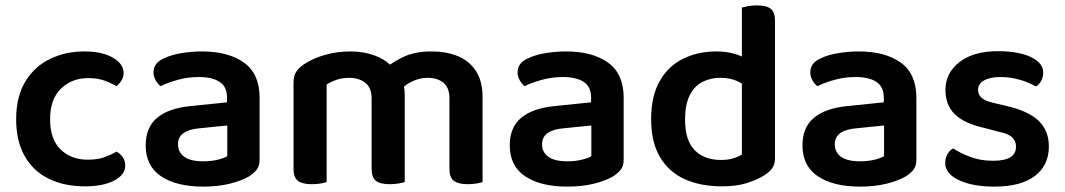

<svg xmlns="http://www.w3.org/2000/svg" viewBox="-20 -678 3954 713"><path d="M307 -388Q247 -388 206.5 -349Q166 -310 166 -235Q166 -161 205 -123Q244 -85 306 -85Q343 -85 368.5 -94.5Q394 -104 413 -115Q428 -106 436.5 -93.5Q445 -81 445 -63Q445 -29 404 -7.5Q363 14 296 14Q220 14 162.5 -13.5Q105 -41 72.5 -97Q40 -153 40 -235Q40 -320 74.5 -376Q109 -432 166.5 -459.5Q224 -487 293 -487Q359 -487 399 -464Q439 -441 439 -407Q439 -392 431 -379Q423 -366 412 -358Q392 -370 367 -379Q342 -388 307 -388Z M730 -487Q828 -487 886 -445.5Q944 -404 944 -315V-85Q944 -61 932.5 -47Q921 -33 903 -22Q875 -6 832 4.5Q789 15 735 15Q635 15 578 -23.5Q521 -62 521 -138Q521 -205 563.5 -240.5Q606 -276 687 -284L823 -298V-316Q823 -356 795.5 -374Q768 -392 718 -392Q679 -392 642 -382Q605 -372 576 -358Q566 -366 558 -380Q550 -394 550 -409Q550 -445 590 -462Q618 -475 655.5 -481Q693 -487 730 -487ZM735 -79Q765 -79 789 -85Q813 -91 824 -98V-212L725 -202Q684 -199 662.5 -184.5Q641 -170 641 -142Q641 -113 664 -96Q687 -79 735 -79Z M1483 -327V-2Q1475 1 1459.5 3.5Q1444 6 1427 6Q1392 6 1376 -6.5Q1360 -19 1360 -51V-313Q1360 -352 1336.5 -370.5Q1313 -389 1277 -389Q1251 -389 1229.5 -381.5Q1208 -374 1193 -364V-2Q1185 1 1170 3.5Q1155 6 1137 6Q1103 6 1086.5 -6.5Q1070 -19 1070 -51V-372Q1070 -396 1080 -411.5Q1090 -427 1110 -440Q1141 -461 1186.5 -474Q1232 -487 1281 -487Q1330 -487 1371 -472Q1405 -460 1428 -438Q1453 -455 1483 -469Q1525 -487 1583 -487Q1636 -487 1679 -470Q1722 -453 1747 -415Q1772 -377 1772 -317V-2Q1765 1 1749.5 3.5Q1734 6 1717 6Q1682 6 1665.5 -6.5Q1649 -19 1649 -51V-313Q1649 -352 1627 -370.5Q1605 -389 1568 -389Q1541 -389 1516 -378Q1495 -369 1480 -356Q1483 -342 1483 -327Z M2082 -487Q2180 -487 2238 -445.5Q2296 -404 2296 -315V-85Q2296 -61 2284.5 -47Q2273 -33 2255 -22Q2227 -6 2184 4.5Q2141 15 2087 15Q1987 15 1930 -23.5Q1873 -62 1873 -138Q1873 -205 1915.5 -240.5Q1958 -276 2039 -284L2175 -298V-316Q2175 -356 2147.5 -374Q2120 -392 2070 -392Q2031 -392 1994 -382Q1957 -372 1928 -358Q1918 -366 1910 -380Q1902 -394 1902 -409Q1902 -445 1942 -462Q1970 -475 2007.5 -481Q2045 -487 2082 -487ZM2087 -79Q2117 -79 2141 -85Q2165 -91 2176 -98V-212L2077 -202Q2036 -199 2014.5 -184.5Q1993 -170 1993 -142Q1993 -113 2016 -96Q2039 -79 2087 -79Z M2735 -650Q2742 -652 2757.5 -655Q2773 -658 2790 -658Q2826 -658 2842 -645.5Q2858 -633 2858 -601V-91Q2858 -69 2848.5 -54.5Q2839 -40 2818 -27Q2794 -11 2754.5 1.5Q2715 14 2661 14Q2582 14 2523 -12.5Q2464 -39 2431 -94.5Q2398 -150 2398 -235Q2398 -322 2430.5 -378Q2463 -434 2518 -460.5Q2573 -487 2640 -487Q2677 -487 2708 -478Q2723 -474 2735 -468ZM2735 -104V-368Q2726 -373 2715 -378Q2689 -389 2655 -389Q2618 -389 2588 -373.5Q2558 -358 2541 -323.5Q2524 -289 2524 -234Q2524 -156 2560 -120Q2596 -84 2657 -84Q2684 -84 2703 -90Q2722 -96 2735 -104Z M3169 -487Q3267 -487 3325 -445.5Q3383 -404 3383 -315V-85Q3383 -61 3371.5 -47Q3360 -33 3342 -22Q3314 -6 3271 4.5Q3228 15 3174 15Q3074 15 3017 -23.5Q2960 -62 2960 -138Q2960 -205 3002.5 -240.5Q3045 -276 3126 -284L3262 -298V-316Q3262 -356 3234.5 -374Q3207 -392 3157 -392Q3118 -392 3081 -382Q3044 -372 3015 -358Q3005 -366 2997 -380Q2989 -394 2989 -409Q2989 -445 3029 -462Q3057 -475 3094.5 -481Q3132 -487 3169 -487ZM3174 -79Q3204 -79 3228 -85Q3252 -91 3263 -98V-212L3164 -202Q3123 -199 3101.5 -184.5Q3080 -170 3080 -142Q3080 -113 3103 -96Q3126 -79 3174 -79Z M3875 -134Q3875 -64 3823 -24.5Q3771 15 3672 15Q3592 15 3541 -9Q3490 -33 3490 -73Q3490 -90 3498 -104.5Q3506 -119 3519 -127Q3547 -109 3584 -95Q3621 -81 3668 -81Q3753 -81 3753 -133Q3753 -155 3738 -168.5Q3723 -182 3692 -188L3635 -203Q3562 -219 3526.5 -253Q3491 -287 3491 -344Q3491 -407 3543 -447.5Q3595 -488 3687 -488Q3735 -488 3773 -478.5Q3811 -469 3832.5 -451Q3854 -433 3854 -408Q3854 -391 3846.5 -377.5Q3839 -364 3827 -357Q3815 -364 3794.5 -372.5Q3774 -381 3748 -386.5Q3722 -392 3696 -392Q3657 -392 3634.5 -379.5Q3612 -367 3612 -344Q3612 -327 3625 -315Q3638 -303 3669 -296L3720 -284Q3801 -265 3838 -228.5Q3875 -192 3875 -134Z"/></svg>

Font: Baloo Bhaijaan 2 SemiBold
Style: Regular
Weight: 600
Designer: Sanskriti Dholi, Noopur Datye and Ek Type
Foundry: Ek Type
Version: Version 1.700